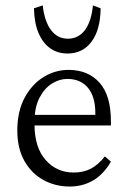

<svg xmlns="http://www.w3.org/2000/svg" viewBox="-20 -681 469 709"><path d="M237.3 7.8Q184.6 7.8 140.6 -16.1Q96.7 -40 70.3 -86.4Q43.9 -132.8 43.9 -199.2Q43.9 -269.5 70.8 -319.8Q97.7 -370.1 141.6 -397Q185.5 -423.8 236.3 -422.9Q306.6 -421.9 348.1 -375Q389.6 -328.1 389.6 -232.4V-217.8H82V-256.8H340.8L332 -249V-263.7Q332 -324.2 304.7 -356.9Q277.3 -389.6 228.5 -389.6Q199.2 -389.6 171.4 -372.1Q143.6 -354.5 125.5 -319.3Q107.4 -284.2 107.4 -230.5V-222.7Q107.4 -136.7 148.4 -90.3Q189.5 -43.9 252 -43.9Q288.1 -43.9 315.4 -58.1Q342.8 -72.3 367.2 -103.5L389.6 -84Q362.3 -37.1 323.7 -14.6Q285.2 7.8 237.3 7.8ZM323.2 -661.1 351.6 -650.4Q350.6 -570.3 317.9 -526.9Q285.2 -483.4 229.5 -483.4Q192.4 -483.4 165 -502.9Q137.7 -522.5 122.1 -559.6Q106.4 -596.7 105.5 -650.4L137.7 -661.1Q144.5 -601.6 168.5 -569.8Q192.4 -538.1 230.5 -538.1Q269.5 -538.1 293.5 -569.8Q317.4 -601.6 323.2 -661.1Z"/></svg>

Font: Crimson Pro ExtraLight
Style: Regular
Weight: 250
Designer: Jacques Le Bailly
Foundry: Baron von Fonthausen
Version: Version 1.003